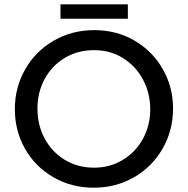

<svg xmlns="http://www.w3.org/2000/svg" viewBox="-20 -858 872 892"><path d="M784 -354Q784 -453 736.5 -536.5Q689 -620 605.5 -669Q522 -718 418 -718Q314 -718 229.5 -669Q145 -620 97 -536Q49 -452 49 -351Q49 -250 96.5 -166.5Q144 -83 228 -34.5Q312 14 416 14Q519 14 603.5 -35Q688 -84 736 -168.5Q784 -253 784 -354ZM678 -350Q678 -276 644.5 -214Q611 -152 551 -115.5Q491 -79 417 -79Q341 -79 281 -115.5Q221 -152 187.5 -214.5Q154 -277 154 -354Q154 -429 187.5 -491Q221 -553 281 -589Q341 -625 417 -625Q493 -625 552.5 -587.5Q612 -550 645 -487Q678 -424 678 -350ZM574 -838H261V-771H574Z"/></svg>

Font: Geom
Style: Regular
Weight: 400
Version: Version 1.102